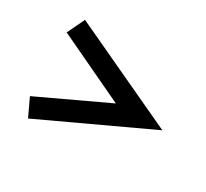

<svg xmlns="http://www.w3.org/2000/svg" viewBox="-86 -523 662 617"><g transform="rotate(30 245.0 -215.0)"><path d="M72.8 -31.5 42.1 -96.8 293 -214.5 42.1 -333.1 72.8 -397.6 465.5 -214.5Z"/></g></svg>

Font: Playfair 5pt SemiExpanded Light
Style: Regular
Weight: 300
Width: 6
Designer: Claus Eggers Sørensen
Foundry: Claus Eggers Sørensen
Version: Version 2.203